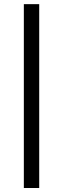

<svg xmlns="http://www.w3.org/2000/svg" viewBox="-20 -744 310 947"><path d="M97.6 183.3V-723.5H173.4V183.3Z"/></svg>

Font: Archivo SemiBold SemiExpanded
Style: Regular
Weight: 600
Width: 6
Version: Version 2.001